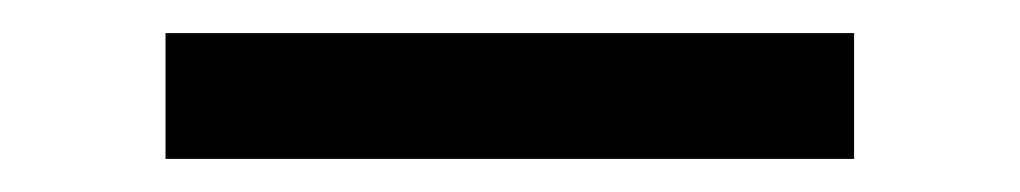

<svg xmlns="http://www.w3.org/2000/svg" viewBox="-20 -398 616 116"><path d="M80 -302H496V-378H80Z"/></svg>

Font: Iosevka Sparkle
Style: Regular
Weight: 400
Designer: Belleve Invis
Foundry: Belleve Invis
Version: Version 4.5.0; ttfautohint (v1.8.3)